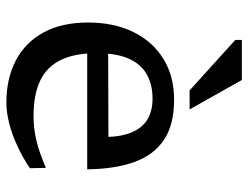

<svg xmlns="http://www.w3.org/2000/svg" viewBox="-108 -659 777 601"><g transform="rotate(90 280.5 -358.5)"><path d="M292 -515Q370.5 -515 417.8 -483.2Q465 -451.5 487 -391Q509 -330.5 510 -243H131.5L129 -308.5L438.5 -309.5L409 -298Q408 -352 393.2 -384.8Q378.5 -417.5 352.2 -432.5Q326 -447.5 289 -447.5Q244 -447.5 212 -429Q180 -410.5 163.2 -372.2Q146.5 -334 146.5 -272.5Q146.5 -203.5 168 -159.8Q189.5 -116 233 -95.5Q276.5 -75 343 -75Q374.5 -75 403.2 -80.5Q432 -86 457.5 -95Q483 -104 505.5 -113.5L506.5 -63.5Q474 -41.5 438 -24.8Q402 -8 367 1Q332 10 301.5 10Q225 10 168.8 -19.8Q112.5 -49.5 81.5 -106.5Q50.5 -163.5 50.5 -245.5Q50.5 -327.5 80.5 -388Q110.5 -448.5 164.8 -481.8Q219 -515 292 -515ZM322.5 -563.5H263L105 -706.5V-727H230.5Z"/></g></svg>

Font: Newsreader 7pt
Style: Regular
Weight: 400
Designer: Hugues Gentile
Foundry: Production Type
Version: Version 1.003